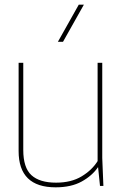

<svg xmlns="http://www.w3.org/2000/svg" viewBox="-20 -800 530 826"><path d="M60.1 -529.8H80.1V-154.8Q80.1 -78.6 115.2 -46.4Q150.4 -14.2 221.2 -14.2Q286.6 -14.2 331.3 -41.3Q376 -68.4 399.9 -106.9V-529.8H419.9V-120.1L424.8 0H410.2L401.9 -81.1Q376.5 -43.9 331.3 -19Q286.1 5.9 219.2 5.9Q60.1 5.9 60.1 -149.9ZM318.8 -779.8H340.8L251 -620.1H229Z"/></svg>

Font: Cooper Hewitt
Style: Thin
Weight: 701
Designer: Village Type and Design LLC
Foundry: Cooper Hewitt Smithsonian Design Museum
Version: 1.000